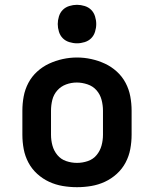

<svg xmlns="http://www.w3.org/2000/svg" viewBox="-20 -770 640 798"><path d="M300 8Q270 8 240.5 3Q211 -2 184 -14.5Q157 -27 134.5 -47.5Q112 -68 98 -94.5Q84 -121 78.5 -150.5Q73 -180 73 -210V-310Q73 -340 78.5 -369.5Q84 -399 98 -425.5Q112 -452 134.5 -472.5Q157 -493 184 -505.5Q211 -518 240.5 -524.5Q270 -531 300 -531Q330 -531 359.5 -524.5Q389 -518 416 -505.5Q443 -493 465.5 -472.5Q488 -452 502 -425.5Q516 -399 521.5 -369.5Q527 -340 527 -310V-210Q527 -180 521.5 -150.5Q516 -121 502 -94.5Q488 -68 465.5 -47.5Q443 -27 416 -14.5Q389 -2 359.5 3Q330 8 300 8ZM300 -93Q323 -93 345 -100.5Q367 -108 381.5 -125.5Q396 -143 402 -165Q408 -187 408 -210V-310Q408 -333 402 -355.5Q396 -378 381 -395Q366 -412 343.5 -419.5Q321 -427 299 -427Q276 -427 254.5 -419Q233 -411 218 -394Q203 -377 197.5 -355Q192 -333 192 -310V-210Q192 -187 198 -165Q204 -143 218.5 -125.5Q233 -108 255 -100.5Q277 -93 300 -93ZM300 -590Q284 -590 268 -595Q252 -600 241 -611Q230 -622 225 -638Q220 -654 220 -670Q220 -686 225 -702Q230 -718 241 -729Q252 -740 268 -745Q284 -750 300 -750Q316 -750 332 -745Q348 -740 359 -729Q370 -718 375 -702Q380 -686 380 -670Q380 -654 375 -638Q370 -622 359 -611Q348 -600 332 -595Q316 -590 300 -590Z"/></svg>

Font: Iosevka Custom Extended
Style: Bold
Weight: 700
Width: 7
Monospace: yes
Designer: Belleve Invis
Foundry: Belleve Invis
Version: Version 11.2.4; ttfautohint (v1.8.4)